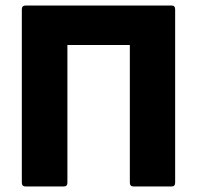

<svg xmlns="http://www.w3.org/2000/svg" viewBox="-20 -675 713 695"><path d="M73 0Q59 0 59 -14V-641Q59 -655 73 -655H601Q614 -655 614 -641V-14Q614 0 601 0H464Q450 0 450 -14V-512H224V-14Q224 0 211 0Z"/></svg>

Font: Sofia Sans Black
Style: Regular
Weight: 900
Designer: Botio Nikoltchev, Ani Petrova
Foundry: lettersoup
Version: Version 4.100; ttfautohint (v1.8.3)